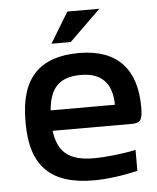

<svg xmlns="http://www.w3.org/2000/svg" viewBox="-51 -724 635 776"><g transform="rotate(-5 267.0 -335.5)"><path d="M515 -270C515 -422 440 -509 283 -509C123 -509 44 -427 44 -256V-244C44 -71 125 9 298 9C350 9 413 1 477 -14V-99C433 -89 355 -80 307 -80C208 -80 161 -116 150 -205H471C507 -205 515 -218 515 -270ZM149 -288C157 -380 197 -420 283 -420C369 -420 409 -373 410 -288ZM176 -556H254L381 -680H251Z"/></g></svg>

Font: LT Wave Text Medium
Style: Regular
Weight: 500
Designer: Daniel Lyons
Version: Version 2.5 (Glyphs App)